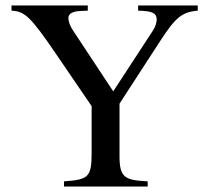

<svg xmlns="http://www.w3.org/2000/svg" viewBox="-20 -682 762 702"><path d="M703 -662H485V-643C537 -642 552 -634 553 -612C553 -601 549 -585 539 -570L394 -348L248 -569C237 -585 230 -603 230 -616C230 -632 245 -641 277 -642L301 -643V-662H22V-643C70 -641 92 -621 184 -486L315 -294V-123C315 -34 303 -25 214 -19V0H520V-19C436 -23 417 -33 417 -111V-303L565 -531C621 -617 644 -638 703 -643Z"/></svg>

Font: XITS Math
Style: Regular
Weight: 400
Designer: MicroPress Inc., with final additions and corrections provided by Coen Hoffman, Elsevier (retired)
Version: Version 1.302